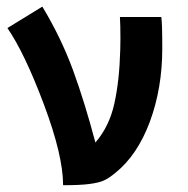

<svg xmlns="http://www.w3.org/2000/svg" viewBox="-20 -545 558 569"><path d="M105.5 -525.4Q161.6 -432.1 196.5 -336.7Q231.4 -241.2 262.7 -122.6Q303.7 -169.9 318.8 -237.8Q334 -305.7 336.4 -398.4Q336.9 -407.7 336.9 -432.1Q336.9 -469.7 335.4 -494.6H458Q460.9 -479 460.9 -401.4Q460.9 -283.7 424.1 -184.3Q387.2 -85 321.3 -32.2Q302.2 -16.6 287.6 -10Q272.9 -3.4 245.4 0.2Q217.8 3.9 167 3.9Q167 -84 110.1 -235.6Q53.2 -387.2 2 -461.9Z"/></svg>

Font: Fantasque Sans Mono
Style: Bold
Weight: 700
Monospace: yes
Designer: Jany Belluz
Version: Version 1.8.0 ; ttfautohint (v1.8.2)